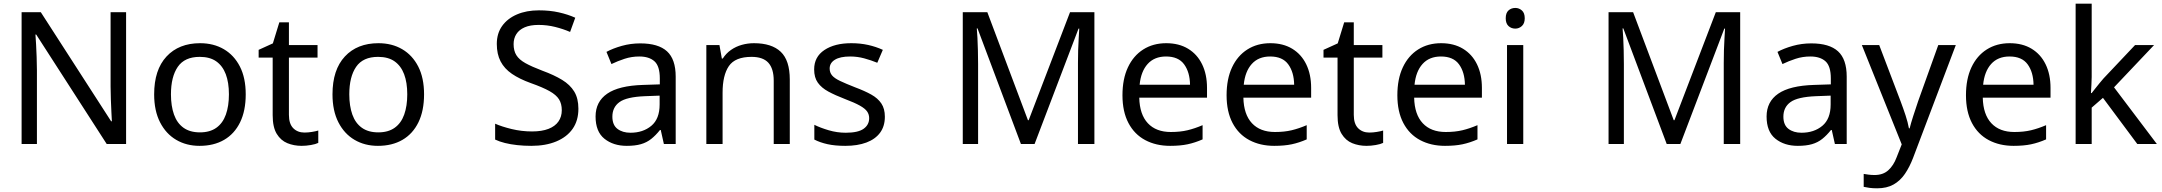

<svg xmlns="http://www.w3.org/2000/svg" viewBox="-20 -780 11712 1040"><path d="M663 0H558L176 -593H172Q174 -570 175.5 -538.5Q177 -507 178.5 -471.5Q180 -436 180 -399V0H97V-714H201L582 -123H586Q585 -139 583.5 -171Q582 -203 580.5 -241Q579 -279 579 -311V-714H663Z M1311 -269Q1311 -180 1280.5 -117.5Q1250 -55 1194 -22.5Q1138 10 1061 10Q990 10 934.5 -22.5Q879 -55 847 -117.5Q815 -180 815 -269Q815 -402 882 -474Q949 -546 1064 -546Q1137 -546 1192.5 -513.5Q1248 -481 1279.5 -419.5Q1311 -358 1311 -269ZM906 -269Q906 -206 922.5 -159.5Q939 -113 974 -88Q1009 -63 1063 -63Q1117 -63 1152 -88Q1187 -113 1203.5 -159.5Q1220 -206 1220 -269Q1220 -333 1203 -378Q1186 -423 1151.5 -447.5Q1117 -472 1062 -472Q980 -472 943 -418Q906 -364 906 -269Z M1629 -62Q1649 -62 1670 -65.5Q1691 -69 1704 -73V-6Q1690 1 1664 5.5Q1638 10 1614 10Q1572 10 1536.5 -4.5Q1501 -19 1479 -55Q1457 -91 1457 -156V-468H1381V-510L1458 -545L1493 -659H1545V-536H1700V-468H1545V-158Q1545 -109 1568.5 -85.5Q1592 -62 1629 -62Z M2277 -269Q2277 -180 2246.5 -117.5Q2216 -55 2160 -22.5Q2104 10 2027 10Q1956 10 1900.5 -22.5Q1845 -55 1813 -117.5Q1781 -180 1781 -269Q1781 -402 1848 -474Q1915 -546 2030 -546Q2103 -546 2158.5 -513.5Q2214 -481 2245.5 -419.5Q2277 -358 2277 -269ZM1872 -269Q1872 -206 1888.5 -159.5Q1905 -113 1940 -88Q1975 -63 2029 -63Q2083 -63 2118 -88Q2153 -113 2169.5 -159.5Q2186 -206 2186 -269Q2186 -333 2169 -378Q2152 -423 2117.5 -447.5Q2083 -472 2028 -472Q1946 -472 1909 -418Q1872 -364 1872 -269Z M3113 -191Q3113 -127 3082 -82.5Q3051 -38 2993.5 -14Q2936 10 2858 10Q2818 10 2781.5 6Q2745 2 2715 -5.5Q2685 -13 2662 -24V-110Q2698 -94 2751.5 -81Q2805 -68 2862 -68Q2915 -68 2951 -82Q2987 -96 3005 -122Q3023 -148 3023 -183Q3023 -218 3008 -242Q2993 -266 2956.5 -286.5Q2920 -307 2855 -330Q2794 -352 2753 -380Q2712 -408 2691.5 -447.5Q2671 -487 2671 -542Q2671 -599 2700 -639.5Q2729 -680 2780.5 -702Q2832 -724 2899 -724Q2958 -724 3007 -713Q3056 -702 3096 -684L3068 -607Q3031 -623 2987.5 -634Q2944 -645 2897 -645Q2852 -645 2822 -632Q2792 -619 2777 -595.5Q2762 -572 2762 -541Q2762 -505 2777 -481Q2792 -457 2826 -438Q2860 -419 2918 -397Q2981 -374 3024.5 -347.5Q3068 -321 3090.5 -284Q3113 -247 3113 -191Z M3448 -545Q3546 -545 3593 -502Q3640 -459 3640 -365V0H3576L3559 -76H3555Q3532 -47 3507.5 -27.5Q3483 -8 3451.5 1Q3420 10 3375 10Q3302 10 3254 -28.5Q3206 -67 3206 -149Q3206 -229 3269 -272.5Q3332 -316 3463 -320L3554 -323V-355Q3554 -422 3525 -448Q3496 -474 3443 -474Q3401 -474 3363 -461.5Q3325 -449 3292 -433L3265 -499Q3300 -518 3348 -531.5Q3396 -545 3448 -545ZM3474 -259Q3374 -255 3335.5 -227Q3297 -199 3297 -148Q3297 -103 3324.5 -82Q3352 -61 3395 -61Q3463 -61 3508 -98.5Q3553 -136 3553 -214V-262Z M4064 -546Q4160 -546 4209 -499.5Q4258 -453 4258 -349V0H4171V-343Q4171 -408 4142 -440Q4113 -472 4051 -472Q3962 -472 3928 -422Q3894 -372 3894 -278V0H3806V-536H3877L3890 -463H3895Q3913 -491 3939.5 -509.5Q3966 -528 3998 -537Q4030 -546 4064 -546Z M4773 -148Q4773 -96 4747 -61Q4721 -26 4673 -8Q4625 10 4559 10Q4503 10 4462.5 1Q4422 -8 4391 -24V-104Q4423 -88 4468.5 -74.5Q4514 -61 4561 -61Q4628 -61 4658 -82.5Q4688 -104 4688 -140Q4688 -160 4677 -176Q4666 -192 4637.5 -208Q4609 -224 4556 -244Q4504 -264 4467 -284Q4430 -304 4410 -332Q4390 -360 4390 -404Q4390 -472 4445.5 -509Q4501 -546 4591 -546Q4640 -546 4682.5 -536.5Q4725 -527 4762 -510L4732 -440Q4698 -454 4661 -464Q4624 -474 4585 -474Q4531 -474 4502.5 -456.5Q4474 -439 4474 -409Q4474 -387 4487 -371.5Q4500 -356 4530.5 -341.5Q4561 -327 4612 -307Q4663 -288 4699 -268Q4735 -248 4754 -219.5Q4773 -191 4773 -148Z M5510 0 5275 -626H5271Q5273 -606 5274.5 -575Q5276 -544 5277 -507.5Q5278 -471 5278 -433V0H5195V-714H5328L5548 -129H5552L5776 -714H5908V0H5819V-439Q5819 -474 5820 -508.5Q5821 -543 5823 -573.5Q5825 -604 5826 -625H5822L5584 0Z M6297 -546Q6366 -546 6415.5 -516Q6465 -486 6491.5 -431.5Q6518 -377 6518 -304V-251H6151Q6153 -160 6197.5 -112.5Q6242 -65 6322 -65Q6373 -65 6412.5 -74.5Q6452 -84 6494 -102V-25Q6453 -7 6413 1.5Q6373 10 6318 10Q6242 10 6183.5 -21Q6125 -52 6092.5 -113.5Q6060 -175 6060 -264Q6060 -352 6089.5 -415Q6119 -478 6172.5 -512Q6226 -546 6297 -546ZM6296 -474Q6233 -474 6196.5 -433.5Q6160 -393 6153 -321H6426Q6425 -389 6394 -431.5Q6363 -474 6296 -474Z M6861 -546Q6930 -546 6979.5 -516Q7029 -486 7055.5 -431.5Q7082 -377 7082 -304V-251H6715Q6717 -160 6761.5 -112.5Q6806 -65 6886 -65Q6937 -65 6976.5 -74.5Q7016 -84 7058 -102V-25Q7017 -7 6977 1.5Q6937 10 6882 10Q6806 10 6747.5 -21Q6689 -52 6656.5 -113.5Q6624 -175 6624 -264Q6624 -352 6653.5 -415Q6683 -478 6736.5 -512Q6790 -546 6861 -546ZM6860 -474Q6797 -474 6760.5 -433.5Q6724 -393 6717 -321H6990Q6989 -389 6958 -431.5Q6927 -474 6860 -474Z M7397 -62Q7417 -62 7438 -65.5Q7459 -69 7472 -73V-6Q7458 1 7432 5.5Q7406 10 7382 10Q7340 10 7304.5 -4.5Q7269 -19 7247 -55Q7225 -91 7225 -156V-468H7149V-510L7226 -545L7261 -659H7313V-536H7468V-468H7313V-158Q7313 -109 7336.5 -85.5Q7360 -62 7397 -62Z M7786 -546Q7855 -546 7904.5 -516Q7954 -486 7980.5 -431.5Q8007 -377 8007 -304V-251H7640Q7642 -160 7686.5 -112.5Q7731 -65 7811 -65Q7862 -65 7901.5 -74.5Q7941 -84 7983 -102V-25Q7942 -7 7902 1.5Q7862 10 7807 10Q7731 10 7672.5 -21Q7614 -52 7581.5 -113.5Q7549 -175 7549 -264Q7549 -352 7578.5 -415Q7608 -478 7661.5 -512Q7715 -546 7786 -546ZM7785 -474Q7722 -474 7685.5 -433.5Q7649 -393 7642 -321H7915Q7914 -389 7883 -431.5Q7852 -474 7785 -474Z M8231 -536V0H8143V-536ZM8188 -737Q8208 -737 8223.5 -723.5Q8239 -710 8239 -681Q8239 -653 8223.5 -639Q8208 -625 8188 -625Q8166 -625 8151 -639Q8136 -653 8136 -681Q8136 -710 8151 -723.5Q8166 -737 8188 -737Z M9008 0 8773 -626H8769Q8771 -606 8772.5 -575Q8774 -544 8775 -507.5Q8776 -471 8776 -433V0H8693V-714H8826L9046 -129H9050L9274 -714H9406V0H9317V-439Q9317 -474 9318 -508.5Q9319 -543 9321 -573.5Q9323 -604 9324 -625H9320L9082 0Z M9791 -545Q9889 -545 9936 -502Q9983 -459 9983 -365V0H9919L9902 -76H9898Q9875 -47 9850.5 -27.5Q9826 -8 9794.5 1Q9763 10 9718 10Q9645 10 9597 -28.5Q9549 -67 9549 -149Q9549 -229 9612 -272.5Q9675 -316 9806 -320L9897 -323V-355Q9897 -422 9868 -448Q9839 -474 9786 -474Q9744 -474 9706 -461.5Q9668 -449 9635 -433L9608 -499Q9643 -518 9691 -531.5Q9739 -545 9791 -545ZM9817 -259Q9717 -255 9678.5 -227Q9640 -199 9640 -148Q9640 -103 9667.5 -82Q9695 -61 9738 -61Q9806 -61 9851 -98.5Q9896 -136 9896 -214V-262Z M10065 -536H10159L10275 -231Q10290 -191 10302 -154.5Q10314 -118 10320 -85H10324Q10330 -110 10343 -150.5Q10356 -191 10370 -232L10479 -536H10574L10343 74Q10324 124 10298.5 161.5Q10273 199 10236.5 219.5Q10200 240 10148 240Q10124 240 10106 237.5Q10088 235 10075 232V162Q10086 164 10101.5 166Q10117 168 10134 168Q10180 168 10208.5 142Q10237 116 10253 73L10281 2Z M10866 -546Q10935 -546 10984.5 -516Q11034 -486 11060.5 -431.5Q11087 -377 11087 -304V-251H10720Q10722 -160 10766.5 -112.5Q10811 -65 10891 -65Q10942 -65 10981.5 -74.5Q11021 -84 11063 -102V-25Q11022 -7 10982 1.5Q10942 10 10887 10Q10811 10 10752.5 -21Q10694 -52 10661.5 -113.5Q10629 -175 10629 -264Q10629 -352 10658.5 -415Q10688 -478 10741.5 -512Q10795 -546 10866 -546ZM10865 -474Q10802 -474 10765.5 -433.5Q10729 -393 10722 -321H10995Q10994 -389 10963 -431.5Q10932 -474 10865 -474Z M11310 -363Q11310 -347 11308.5 -321Q11307 -295 11306 -276H11310Q11316 -284 11328 -299Q11340 -314 11352.5 -329.5Q11365 -345 11374 -355L11545 -536H11648L11431 -307L11663 0H11557L11371 -250L11310 -197V0H11223V-760H11310Z"/></svg>

Font: Noto Sans Meetei Mayek
Style: Regular
Weight: 400
Designer: Monotype Design Team and Neelakash Kshetrimayum
Foundry: Monotype Imaging Inc.
Version: Version 2.002